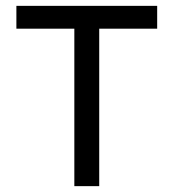

<svg xmlns="http://www.w3.org/2000/svg" viewBox="-20 -636 593 656"><path d="M234 -538H36V-616H517V-538H319V0H234Z"/></svg>

Font: Athiti Medium
Style: Regular
Weight: 500
Designer: CadsonDemak Team
Foundry: CadsonDemak
Version: Version 1.032